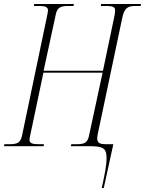

<svg xmlns="http://www.w3.org/2000/svg" viewBox="-40 -734 728 964"><path d="M471 210H481L529 -10H491C467 -10 448 -14 448 -38C448 -44 449 -50 450 -57L574 -645C585 -696 603 -704 640 -704H666L668 -714H468L466 -704H497C527 -704 538 -698 538 -682C538 -674 537 -666 534 -651L477 -379H179L240 -661C247 -696 264 -704 302 -704H329L331 -714H132L130 -704H159C189 -704 201 -697 201 -682C201 -677 199 -668 197 -657L70 -50C62 -18 47 -10 9 -10H-18L-20 0H179L181 -10H153C123 -10 108 -15 108 -32C108 -38 110 -45 111 -51L178 -369H475L407 -53C400 -18 384 -10 347 -10H318L316 0H404C476 0 495 7 495 61C495 97 486 140 471 210Z"/></svg>

Font: Noto Serif Display ExtraCondensed ExtraLight
Style: Italic
Weight: 200
Width: 2
Italic angle: -12°
Designer: Monotype Design Team
Foundry: Monotype Imaging Inc.
Version: Version 2.009